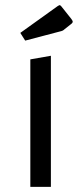

<svg xmlns="http://www.w3.org/2000/svg" viewBox="-20 -727 316 747"><path d="M98 -496 178 -510V0H98ZM78 -569 59 -599 204 -703Q210 -707 211 -707Q215 -707 218 -703L257 -654Q263 -646 263 -643Q263 -638 256 -633L232 -614Q228 -610 224 -608Q220 -606 211 -604Z"/></svg>

Font: Changa Light
Style: Regular
Weight: 300
Designer: Eduardo Rodriguez Tunni
Foundry: Eduardo Rodriguez Tunni
Version: Version 3.002; ttfautohint (v1.8.2)